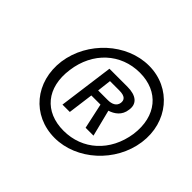

<svg xmlns="http://www.w3.org/2000/svg" viewBox="-116 -879 757 757"><g transform="rotate(45 262.5 -500.5)"><path d="M264 -268C386 -268 501 -371 519 -500C537 -628 450 -733 326 -733C202 -733 88 -628 70 -500C53 -371 138 -268 264 -268ZM269 -313C163 -313 101 -386 117 -500C132 -613 214 -688 320 -688C425 -688 488 -613 473 -500C456 -386 374 -313 269 -313ZM193 -383H234L248 -489H299L322 -383H366L338 -494C363 -502 389 -519 393 -555C399 -593 373 -614 324 -614H224ZM253 -522 260 -581H312C345 -581 353 -568 351 -551C348 -530 329 -522 307 -522Z"/></g></svg>

Font: United Sans
Style: Italic
Weight: 400
Italic angle: -8°
Designer: Pablo Impallari, Rodrigo Fuenzalida (Modified by Dan O. Williams)
Version: Version 1.000;PS 001.000;hotconv 1.0.88;makeotf.lib2.5.64775